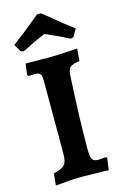

<svg xmlns="http://www.w3.org/2000/svg" viewBox="-133 -931 630 996"><g transform="rotate(-15 182.5 -432.5)"><path d="M44 -55Q88 -64 103 -80.5Q118 -97 118 -139V-526Q118 -557 111 -567.5Q104 -578 82 -578L47 -577L42 -585L50 -643L188 -642Q221 -642 328 -649L323 -583Q285 -578 272.5 -567.5Q260 -557 258 -529Q245 -293 245 -132Q245 -91 253 -77Q261 -63 284 -63Q295 -63 328 -66L332 -60L323 3L287 2L176 0Q130 0 38 9ZM42 -711 18 -751Q87 -802 173 -874H193Q193 -875 233 -843Q294 -792 348 -751L325 -711L310 -707Q235 -744 183 -766Q128 -743 57 -707Z"/></g></svg>

Font: Alegreya
Style: Bold
Weight: 700
Designer: Juan Pablo del Peral
Foundry: Huerta Tipografica
Version: Version 2.008; ttfautohint (v1.8)